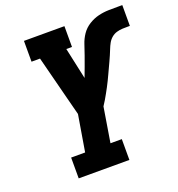

<svg xmlns="http://www.w3.org/2000/svg" viewBox="-133 -844 884 954"><g transform="rotate(-20 309.5 -367.5)"><path d="M121 0V-110H195L227 -302L204 -391L144 -625H99V-735H313V-625H283L319 -459Q329 -485 338.5 -511Q348 -537 357.5 -563.5Q367 -590 375.5 -616.5Q384 -643 400 -666.5Q416 -690 441 -705.5Q466 -721 493 -727.5Q520 -734 547 -734.5Q574 -735 600 -735Q605 -735 609.5 -735Q614 -735 619 -735V-625Q617 -625 614.5 -625Q612 -625 610 -625Q595 -625 580 -624.5Q565 -624 549.5 -619.5Q534 -615 521.5 -604.5Q509 -594 501 -579.5Q493 -565 487.5 -550.5Q482 -536 475.5 -521.5Q469 -507 462.5 -492.5Q456 -478 449 -463.5Q442 -449 435.5 -434.5Q429 -420 422 -406Q415 -392 407.5 -377.5Q400 -363 392 -349Q384 -335 376 -321Q368 -307 359 -294L329 -110H389V0Z"/></g></svg>

Font: Iosevka Etoile XBdObl
Style: Regular
Weight: 800
Italic angle: -9°
Designer: Belleve Invis
Foundry: Belleve Invis
Version: Version 15.5.2; ttfautohint (v1.8.4)